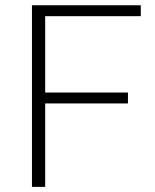

<svg xmlns="http://www.w3.org/2000/svg" viewBox="-20 -728 604 748"><path d="M528.5 -707.5V-665H156V-367.5H478.5V-325H156V0H104.5V-707.5Z"/></svg>

Font: Lato Light
Style: Regular
Weight: 300
Designer: Lukasz Dziedzic
Foundry: tyPoland Lukasz Dziedzic
Version: Version 2.007; 2014-02-27